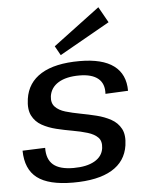

<svg xmlns="http://www.w3.org/2000/svg" viewBox="-55 -833 678 886"><g transform="rotate(-5 283.5 -390.0)"><path d="M248 8Q135 8 82 -32.5Q29 -73 28 -159L133 -163Q132 -110 162 -84.5Q192 -59 256 -59Q317 -59 353.5 -80Q390 -101 395 -139Q399 -171 382.5 -188Q366 -205 335 -214.5Q304 -224 266.5 -230.5Q229 -237 192 -246Q155 -255 125.5 -271.5Q96 -288 81 -317.5Q66 -347 73 -395Q84 -470 148 -509Q212 -548 326 -548Q431 -548 484 -508.5Q537 -469 537 -392L432 -387Q435 -434 406 -458Q377 -482 319 -482Q258 -482 222 -460Q186 -438 180 -398Q176 -367 193 -349Q210 -331 240.5 -322Q271 -313 308.5 -306Q346 -299 382.5 -290Q419 -281 449 -264.5Q479 -248 494.5 -219Q510 -190 503 -142Q492 -68 427.5 -30Q363 8 248 8ZM475 -715 242 -583 218 -626 434 -788Z"/></g></svg>

Font: Pathway Extreme 28pt Medium
Style: Italic
Weight: 500
Italic angle: -8°
Designer: Eduardo Rodriguez Tunni
Foundry: Eduardo Rodriguez Tunni
Version: Version 1.001;gftools[0.9.26]